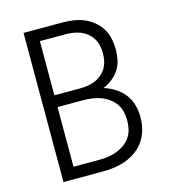

<svg xmlns="http://www.w3.org/2000/svg" viewBox="-109 -825 819 914"><g transform="rotate(-15 300.0 -367.5)"><path d="M91 0V-735H283Q310 -735 337 -731Q364 -727 389 -716.5Q414 -706 435 -688.5Q456 -671 470 -648Q484 -625 489.5 -598.5Q495 -572 495 -545Q495 -519 489.5 -493.5Q484 -468 470 -446.5Q456 -425 435.5 -409Q415 -393 391 -383Q420 -374 446 -357.5Q472 -341 490.5 -317Q509 -293 517 -263.5Q525 -234 525 -204Q525 -174 517.5 -144.5Q510 -115 493.5 -90Q477 -65 452.5 -47Q428 -29 400.5 -18.5Q373 -8 343 -4Q313 0 283 0ZM156 -410H283Q302 -410 321 -413Q340 -416 357 -423Q374 -430 389 -442.5Q404 -455 413.5 -471Q423 -487 427 -506Q431 -525 431 -544Q431 -563 427 -581.5Q423 -600 413.5 -616Q404 -632 389 -644.5Q374 -657 357 -664Q340 -671 321 -674Q302 -677 283 -677H156ZM156 -58H283Q305 -58 326.5 -61Q348 -64 368.5 -71.5Q389 -79 407 -91.5Q425 -104 437.5 -122Q450 -140 455 -161.5Q460 -183 460 -205Q460 -227 455 -248.5Q450 -270 437.5 -287.5Q425 -305 407 -318Q389 -331 368.5 -338.5Q348 -346 326.5 -349Q305 -352 283 -352H156Z"/></g></svg>

Font: Iosevka SS04 Light Extended
Style: Regular
Weight: 300
Width: 7
Monospace: yes
Designer: Belleve Invis
Foundry: Belleve Invis
Version: Version 19.0.0; ttfautohint (v1.8.4)